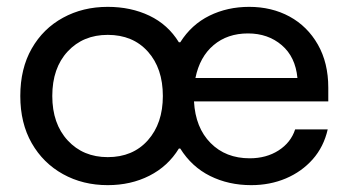

<svg xmlns="http://www.w3.org/2000/svg" viewBox="-20 -530 1017 560"><path d="M294.2 10Q221.7 10 163.8 -22.1Q105.8 -54.2 72.5 -112.5Q39.2 -170.8 39.2 -250Q39.2 -330 72.5 -388.3Q105.8 -446.7 163.8 -478.3Q221.7 -510 294.2 -510Q361.7 -510 415.8 -484.2Q470 -458.3 501.7 -406.7H505.8Q538.3 -458.3 590.8 -484.2Q643.3 -510 706.7 -510Q772.5 -510 824.6 -481.7Q876.7 -453.3 907.1 -400Q937.5 -346.7 937.5 -274.2V-234.2H545.8Q550 -157.5 594.2 -112.9Q638.3 -68.3 708.3 -68.3Q756.7 -68.3 792.5 -91.2Q828.3 -114.2 840.8 -152.5H935.8Q924.2 -101.7 892.1 -65.4Q860 -29.2 813.8 -9.6Q767.5 10 712.5 10Q646.7 10 592.9 -16.7Q539.2 -43.3 505.8 -96.7H501.7Q470 -45 415.8 -17.5Q361.7 10 294.2 10ZM294.2 -71.7Q367.5 -71.7 411.2 -120.8Q455 -170 455 -250Q455 -330.8 411.2 -379.6Q367.5 -428.3 294.2 -428.3Q222.5 -428.3 177.5 -380Q132.5 -331.7 132.5 -250Q132.5 -169.2 177.5 -120.4Q222.5 -71.7 294.2 -71.7ZM550 -302.5H847.5Q841.7 -364.2 801.7 -398.3Q761.7 -432.5 703.3 -432.5Q643.3 -432.5 602.9 -398.3Q562.5 -364.2 550 -302.5Z"/></svg>

Font: Funnel Display Light
Style: Regular
Weight: 400
Version: Version 1.000